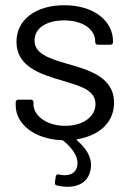

<svg xmlns="http://www.w3.org/2000/svg" viewBox="-20 -531 524 734"><path d="M416 -138C416 -237 319 -264 234 -288C166 -308 112 -326 112 -376C112 -424 158 -453 225 -453C299 -453 344 -417 344 -373V-370C344 -364 348 -360 354 -360H402C408 -360 412 -364 412 -370V-373C412 -452 338 -511 226 -511C118 -511 43 -457 43 -371C43 -276 135 -247 221 -222C287 -202 345 -187 345 -133C345 -86 299 -50 229 -50C157 -50 108 -90 108 -132V-140C108 -146 104 -150 98 -150H50C44 -150 40 -146 40 -140V-128C40 -58 110 1 217 5C219 5 221 5 222 7C257 35 282 70 275 104C269 136 237 144 205 136C199 134 194 138 193 144L190 166C189 173 191 176 197 178C241 189 310 187 325 123C335 86 321 46 275 6C272 4 273 2 276 1C362 -13 416 -65 416 -138Z"/></svg>

Font: Elastic
Style: elastic
Weight: 400
Designer: Jeremy Tribby
Foundry: Tribby Type
Version: Version 1.422;hotconv 1.0.109;makeotfexe 2.5.65596